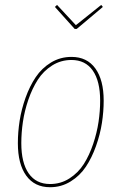

<svg xmlns="http://www.w3.org/2000/svg" viewBox="-20 -763 501 792"><path d="M397.5 -742.7 404.3 -734.4 296.4 -643.6H288.1L206.5 -734.4L215.3 -742.7L293 -659.2ZM186.5 9.3Q122.6 9.3 88.1 -38.6Q53.7 -86.4 53.7 -172.4Q53.7 -217.8 61 -264.9Q68.4 -312 85.4 -359.9Q102.5 -407.7 127.4 -444.8Q152.3 -481.9 190.4 -505.1Q228.5 -528.3 274.9 -528.3Q338.9 -528.3 373.3 -480.7Q407.7 -433.1 407.7 -347.7Q407.7 -302.7 400.4 -255.6Q393.1 -208.5 376 -160.4Q358.9 -112.3 334.2 -75.2Q309.6 -38.1 271.2 -14.4Q232.9 9.3 186.5 9.3ZM186.5 -3.9Q230.5 -3.9 266.6 -27.1Q302.7 -50.3 325.7 -86.4Q348.6 -122.6 364.3 -169.2Q379.9 -215.8 386.5 -260.5Q393.1 -305.2 393.1 -347.7Q393.1 -428.7 362.5 -472.2Q332 -515.6 274.9 -515.6Q231 -515.6 195.1 -492.9Q159.2 -470.2 136 -434.1Q112.8 -397.9 96.9 -351.6Q81.1 -305.2 74.5 -260.3Q67.9 -215.3 67.9 -172.4Q67.9 -91.3 98.4 -47.6Q128.9 -3.9 186.5 -3.9Z"/></svg>

Font: Fira Sans Compressed Hair
Style: Italic
Weight: 100
Width: 3
Italic angle: -8°
Designer: Carrois Corporate & Edenspiekermann AG
Foundry: Carrois Corporate GbR & Edenspiekermann AG
Version: Version 4.203;PS 004.203;hotconv 1.0.88;makeotf.lib2.5.64775